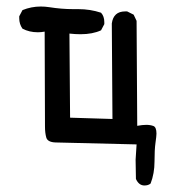

<svg xmlns="http://www.w3.org/2000/svg" viewBox="-20 -444 540 589"><path d="M423 125Q406 125 397 105L396 46L399 -1L150 -7Q126 -8 122 -22Q118 -36 118 -56L117 -347Q106 -345 96 -345Q70 -345 49 -356Q39 -370 39 -388V-394L49 -413Q76 -424 105 -424Q118 -424 131 -422Q169 -416 204 -416H220Q257 -416 290 -405Q300 -394 300 -376V-370L290 -351Q264 -339 227 -339Q211 -339 193 -341L195 -83L325 -79L323 -372Q328 -409 364 -409H370L390 -399L399 -380L401 -58Q417 -61 429 -61Q441 -61 450.5 -57.5Q460 -54 460 -34Q460 -27 457 -6Q454 15 454 51.5Q454 88 442 119Q435 125 423 125Z"/></svg>

Font: Xiaolai Mono SC
Style: Regular
Weight: 400
Monospace: yes
Designer: LXGW / Nozomi Seto
Version: Version 3.113;September 30, 2024